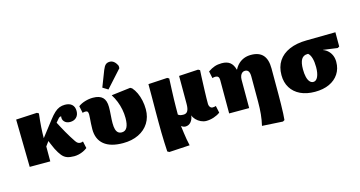

<svg xmlns="http://www.w3.org/2000/svg" viewBox="-102 -1309 3757 2002"><g transform="rotate(-15 1776.0 -308.0)"><path d="M548 13Q502 13 471.5 2Q441 -9 417.5 -37.5Q394 -66 369 -115Q361 -133 354 -148.5Q347 -164 340.5 -179.5Q334 -195 328 -210L292 -161V0H70L61 -513L288 -525L307 -514Q302 -472 298.5 -435.5Q295 -399 293 -367.5Q291 -336 290 -307.5Q289 -279 289 -251L418 -418Q451 -461 478 -485.5Q505 -510 532 -520.5Q559 -531 591 -531Q640 -531 666.5 -506.5Q693 -482 693 -437Q693 -394 667.5 -368.5Q642 -343 599 -343Q560 -343 538 -367Q516 -391 523 -425Q516 -425 510 -423Q504 -421 498 -416Q492 -411 484 -400L460 -372Q476 -342 491 -313.5Q506 -285 522.5 -256.5Q539 -228 559 -195Q583 -156 596.5 -137Q610 -118 621.5 -112Q633 -106 648 -106Q655 -106 660.5 -107.5Q666 -109 675 -112L691 -37Q672 -22 648 -10.5Q624 1 598 7Q572 13 548 13Z M1076 13Q942 13 872 -44Q802 -101 802 -210Q802 -241 804 -271.5Q806 -302 808 -327Q810 -352 810 -366Q810 -389 803 -398Q796 -407 779 -407Q772 -407 763.5 -405.5Q755 -404 749 -401L733 -477Q763 -500 806 -513Q849 -526 892 -526Q963 -526 996.5 -493Q1030 -460 1030 -389Q1030 -370 1029 -347Q1028 -324 1026 -300.5Q1024 -277 1023 -255.5Q1022 -234 1022 -216Q1022 -176 1029.5 -150Q1037 -124 1052.5 -111.5Q1068 -99 1092 -99Q1130 -99 1148.5 -133Q1167 -167 1167 -235Q1167 -280 1158 -326.5Q1149 -373 1131.5 -417Q1114 -461 1089 -500L1295 -525L1314 -514Q1339 -486 1357 -447.5Q1375 -409 1385 -362.5Q1395 -316 1395 -267Q1395 -183 1355.5 -120Q1316 -57 1244 -22Q1172 13 1076 13ZM1072 -567 1015 -602 1082 -775Q1097 -813 1114 -828Q1131 -843 1159 -843Q1184 -843 1204.5 -826Q1225 -809 1239 -777V-752Z M1517 227 1497 216Q1494 164 1492 114Q1490 64 1489 11Q1488 -42 1488 -103Q1488 -119 1488 -147Q1488 -175 1488 -211.5Q1488 -248 1488.5 -288.5Q1489 -329 1489 -370Q1489 -411 1489 -448Q1489 -485 1489 -513L1695 -525L1714 -514Q1711 -444 1708.5 -390Q1706 -336 1705 -292Q1704 -248 1703.5 -208.5Q1703 -169 1703 -127Q1714 -118 1727 -114.5Q1740 -111 1761 -111Q1792 -111 1806 -135.5Q1820 -160 1820 -211Q1820 -220 1820 -238.5Q1820 -257 1820 -281Q1820 -305 1820 -334Q1820 -363 1820 -393.5Q1820 -424 1820 -454.5Q1820 -485 1820 -513L2028 -525L2047 -514Q2045 -484 2043.5 -447Q2042 -410 2040.5 -369.5Q2039 -329 2037.5 -289.5Q2036 -250 2035.5 -215.5Q2035 -181 2035 -155Q2035 -141 2040 -129.5Q2045 -118 2053.5 -111.5Q2062 -105 2073 -105Q2084 -105 2092 -106.5Q2100 -108 2109 -111L2125 -35Q2096 -13 2055 0.5Q2014 14 1973 14Q1945 14 1916 0.5Q1887 -13 1865.5 -35.5Q1844 -58 1836 -83Q1831 -40 1807.5 -13Q1784 14 1749 14Q1738 14 1727.5 10Q1717 6 1706 -2H1704Q1709 37 1714 74Q1719 111 1725 146Q1731 181 1739 214Z M2743 227 2520 214Q2527 183 2532 153.5Q2537 124 2540 93Q2543 62 2544.5 29Q2546 -4 2546 -40V-312Q2546 -350 2534 -368.5Q2522 -387 2496 -387Q2479 -387 2466 -376.5Q2453 -366 2446 -347.5Q2439 -329 2439 -303V0H2223V-362Q2223 -385 2212.5 -396Q2202 -407 2183 -407Q2164 -407 2150 -401L2134 -477Q2172 -503 2206 -514.5Q2240 -526 2283 -526Q2339 -526 2371.5 -500.5Q2404 -475 2418 -421H2421Q2440 -458 2466.5 -482Q2493 -506 2526 -518.5Q2559 -531 2600 -531Q2686 -531 2728.5 -483.5Q2771 -436 2771 -339V-60Q2771 -8 2770 46.5Q2769 101 2767 146.5Q2765 192 2762 216Z M3148 14Q3057 14 2991 -17.5Q2925 -49 2889 -107Q2853 -165 2853 -244Q2853 -333 2894 -395.5Q2935 -458 3013 -492Q3091 -526 3200 -527L3512 -531V-377L3493 -366L3340 -387V-385Q3372 -373 3394.5 -350.5Q3417 -328 3429 -298Q3441 -268 3441 -231Q3441 -157 3404.5 -101.5Q3368 -46 3302.5 -16Q3237 14 3148 14ZM3157 -90Q3188 -90 3206 -128.5Q3224 -167 3224 -233Q3224 -289 3212.5 -329Q3201 -369 3179 -387H3171Q3127 -387 3106 -352Q3085 -317 3085 -245Q3085 -197 3093.5 -162Q3102 -127 3118.5 -108.5Q3135 -90 3157 -90Z"/></g></svg>

Font: Literata Black
Style: Regular
Weight: 900
Designer: Latin by Veronika Burian and Jose Scaglione. Greek by Irene Vlachou. Cyrillic by Vera Evstafieva.
Foundry: TypeTogether
Version: Version 3.103;gftools[0.9.29]